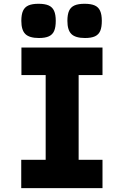

<svg xmlns="http://www.w3.org/2000/svg" viewBox="-20 -970 640 990"><path d="M89.5 -146H215.5V-583H90.5V-725H508.5V-583H385.5V-146H508.5V0H89.5ZM90 -862.5Q90 -895.5 98.8 -914.5Q107.5 -933.5 126.8 -942Q146 -950.5 178.5 -950.5Q211.5 -950.5 230.8 -942Q250 -933.5 258.8 -914.2Q267.5 -895 267.5 -862.5Q267.5 -829.5 259.2 -810.5Q251 -791.5 232.2 -782.8Q213.5 -774 181 -774Q132 -774 111 -794.2Q90 -814.5 90 -862.5ZM327.5 -862.5Q327.5 -895.5 336.2 -914.5Q345 -933.5 364.2 -942Q383.5 -950.5 416 -950.5Q449 -950.5 468.2 -942Q487.5 -933.5 496.2 -914.2Q505 -895 505 -862.5Q505 -829.5 496.8 -810.5Q488.5 -791.5 469.8 -782.8Q451 -774 418.5 -774Q369.5 -774 348.5 -794.2Q327.5 -814.5 327.5 -862.5Z"/></svg>

Font: JuliaMono Black
Style: Regular
Weight: 900
Monospace: yes
Designer: cormullion
Foundry: corm
Version: Version 0.054; ttfautohint (v1.8.4)